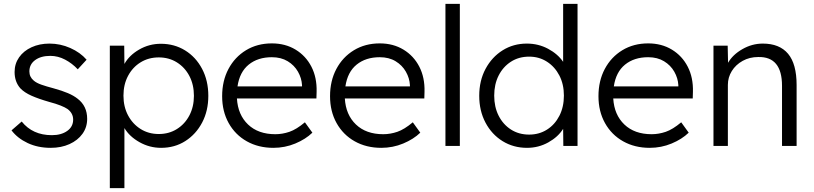

<svg xmlns="http://www.w3.org/2000/svg" viewBox="-20 -760 4239 1000"><path d="M244 10Q177 10 124 -15Q71 -40 40 -81L93 -127Q150 -56 250 -56Q299 -56 330 -78Q361 -100 361 -137Q361 -170 332 -192Q319 -201 295 -210.5Q271 -220 237 -229Q181 -245 144 -261.5Q107 -278 86 -300Q56 -334 56 -385Q56 -428 79.5 -461.5Q103 -495 144.5 -514Q186 -533 238 -533Q294 -533 346 -510Q398 -487 431 -449L385 -399Q356 -430 319 -449.5Q282 -469 242 -469Q193 -469 163 -447Q133 -425 133 -388Q133 -359 156 -340Q170 -328 195.5 -319Q221 -310 259 -300Q303 -288 333.5 -275Q364 -262 384 -246Q434 -208 434 -141Q434 -97 409.5 -63Q385 -29 342 -9.5Q299 10 244 10Z M552 220V-522H627L628 -427Q653 -472 705 -502Q757 -532 818 -532Q888 -532 944 -497.5Q1000 -463 1032.5 -401.5Q1065 -340 1065 -261Q1065 -183 1033 -122Q1001 -61 945.5 -25.5Q890 10 819 10Q759 10 706.5 -19.5Q654 -49 628 -93V220ZM807 -62Q860 -62 901.5 -88Q943 -114 966.5 -159Q990 -204 990 -261Q990 -319 966.5 -364Q943 -409 901.5 -435Q860 -461 807 -461Q754 -461 712.5 -435.5Q671 -410 647 -365Q623 -320 623 -262Q623 -204 647 -159Q671 -114 712.5 -88Q754 -62 807 -62Z M1404 10Q1326 10 1265.5 -24Q1205 -58 1171 -119Q1137 -180 1137 -259Q1137 -339 1170 -401Q1203 -463 1261.5 -498.5Q1320 -534 1396 -534Q1466 -534 1519.5 -501.5Q1573 -469 1602 -412.5Q1631 -356 1629 -282L1628 -247H1214Q1219 -162 1272 -111.5Q1325 -61 1414 -61Q1451 -61 1487.5 -73.5Q1524 -86 1568 -123L1607 -69Q1572 -35 1518 -12.5Q1464 10 1404 10ZM1396 -462Q1323 -462 1275.5 -423.5Q1228 -385 1217 -310H1553V-317Q1551 -353 1532 -386.5Q1513 -420 1478.5 -441Q1444 -462 1396 -462Z M1966 10Q1888 10 1827.5 -24Q1767 -58 1733 -119Q1699 -180 1699 -259Q1699 -339 1732 -401Q1765 -463 1823.5 -498.5Q1882 -534 1958 -534Q2028 -534 2081.5 -501.5Q2135 -469 2164 -412.5Q2193 -356 2191 -282L2190 -247H1776Q1781 -162 1834 -111.5Q1887 -61 1976 -61Q2013 -61 2049.5 -73.5Q2086 -86 2130 -123L2169 -69Q2134 -35 2080 -12.5Q2026 10 1966 10ZM1958 -462Q1885 -462 1837.5 -423.5Q1790 -385 1779 -310H2115V-317Q2113 -353 2094 -386.5Q2075 -420 2040.5 -441Q2006 -462 1958 -462Z M2300 0V-740H2375V0Z M2725 10Q2654 10 2597.5 -25Q2541 -60 2508.5 -121.5Q2476 -183 2476 -261Q2476 -340 2509 -401.5Q2542 -463 2598 -498Q2654 -533 2724 -533Q2784 -533 2834.5 -506Q2885 -479 2913 -438V-740H2988V0H2914L2913 -89Q2887 -47 2836 -18.5Q2785 10 2725 10ZM2736 -59Q2788 -59 2829 -85Q2870 -111 2893.5 -157Q2917 -203 2917 -262Q2917 -321 2893.5 -366.5Q2870 -412 2829 -438.5Q2788 -465 2736 -465Q2682 -465 2641 -438.5Q2600 -412 2577 -366.5Q2554 -321 2554 -262Q2554 -203 2577 -157.5Q2600 -112 2641 -85.5Q2682 -59 2736 -59Z M3364 10Q3286 10 3225.5 -24Q3165 -58 3131 -119Q3097 -180 3097 -259Q3097 -339 3130 -401Q3163 -463 3221.5 -498.5Q3280 -534 3356 -534Q3426 -534 3479.5 -501.5Q3533 -469 3562 -412.5Q3591 -356 3589 -282L3588 -247H3174Q3179 -162 3232 -111.5Q3285 -61 3374 -61Q3411 -61 3447.5 -73.5Q3484 -86 3528 -123L3567 -69Q3532 -35 3478 -12.5Q3424 10 3364 10ZM3356 -462Q3283 -462 3235.5 -423.5Q3188 -385 3177 -310H3513V-317Q3511 -353 3492 -386.5Q3473 -420 3438.5 -441Q3404 -462 3356 -462Z M3696 0V-522H3770L3772 -433Q3796 -475 3846.5 -504Q3897 -533 3953 -533Q4040 -533 4084.5 -480Q4129 -427 4129 -317V0H4053V-313Q4053 -466 3929 -463Q3884 -463 3848 -443Q3812 -423 3791.5 -390Q3771 -357 3771 -318V0Z"/></svg>

Font: Lexend Deca Light
Style: Regular
Weight: 300
Designer: Bonnie Shaver-Troup, Thomas Jockin
Foundry: Lexend
Version: Version 1.008; ttfautohint (v1.8.4.7-5d5b)